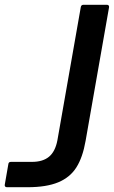

<svg xmlns="http://www.w3.org/2000/svg" viewBox="-54 -783 477 803"><path d="M-25 0Q-30 0 -32.5 -3Q-35 -6 -34 -11L-19 -97Q-18 -106 -8 -106H80Q125 -106 151 -127.5Q177 -149 186 -196L284 -754Q286 -763 295 -763H393Q398 -763 400.5 -760Q403 -757 402 -752L304 -194Q292 -125 265.5 -83Q239 -41 189.5 -20.5Q140 0 61 0Z"/></svg>

Font: Open Sauce Two Medium Italic
Style: Regular
Weight: 500
Italic angle: -10°
Designer: Alfredo Marco Pradil
Foundry: Creative Sauce Fz LLC
Version: Version 1.477